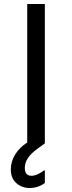

<svg xmlns="http://www.w3.org/2000/svg" viewBox="-20 -716 360 959"><path d="M104 122Q104 162 137 162Q151 162 168 154.5Q185 147 200 135H204V198Q170 223 128 223Q89 223 61.5 198.5Q34 174 34 130Q34 90 56.5 54.5Q79 19 116 -4V-696H204V0Q199 4 167 27Q135 50 119.5 73.5Q104 97 104 122Z"/></svg>

Font: Amiko
Style: Regular
Weight: 400
Designer: Pablo Impallari, Rodrigo Fuenzalida, Andres Torresi
Foundry: Impallari Type
Version: Version 1.001; ttfautohint (v1.3)